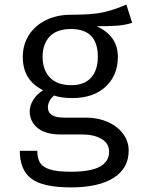

<svg xmlns="http://www.w3.org/2000/svg" viewBox="-20 -602 640 834"><path d="M554 -503Q524 -493 489 -490.5Q454 -488 400 -488Q492 -446 492 -355Q492 -275 439 -225.5Q386 -176 294 -176Q247 -176 215 -187Q203 -178 195.5 -164Q188 -150 188 -136Q188 -91 258 -91H353Q405 -91 447.5 -72.5Q490 -54 514.5 -21Q539 12 539 52Q539 129 473.5 170.5Q408 212 288 212Q166 212 116 174Q66 136 66 53H142Q142 86 154.5 105.5Q167 125 198.5 134.5Q230 144 288 144Q373 144 413.5 122Q454 100 454 57Q454 21 421 1.5Q388 -18 336 -18H242Q177 -18 143 -46.5Q109 -75 109 -118Q109 -143 124 -167.5Q139 -192 167 -210Q122 -233 100.5 -268.5Q79 -304 79 -355Q79 -408 105.5 -449.5Q132 -491 179.5 -514.5Q227 -538 289 -538Q379 -538 426 -548Q473 -558 529 -582ZM165 -355Q165 -299 196.5 -265.5Q228 -232 290 -232Q346 -232 375.5 -264.5Q405 -297 405 -356Q405 -476 288 -476Q227 -476 196 -443.5Q165 -411 165 -355Z"/></svg>

Font: Fira Mono
Style: Regular
Weight: 400
Designer: Carrois Corporate & Edenspiekermann AG
Foundry: Carrois Corporate GbR & Edenspiekermann AG
Version: Version 3.206